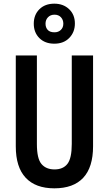

<svg xmlns="http://www.w3.org/2000/svg" viewBox="-20 -1016 593 1046"><path d="M487 -219Q487 -105 433.5 -47.5Q380 10 276 10Q174 10 120 -47.5Q66 -105 66 -219V-714H181V-231Q181 -152 206 -122.5Q231 -93 277 -93Q324 -93 347.5 -123.5Q371 -154 371 -232V-714H487ZM276 -778Q225 -778 194.5 -808.5Q164 -839 164 -887Q164 -935 194.5 -965.5Q225 -996 276 -996Q325 -996 356.5 -966Q388 -936 388 -888Q388 -841 357.5 -809.5Q327 -778 276 -778ZM277 -840Q298 -840 311.5 -853Q325 -866 325 -887Q325 -908 312 -922Q299 -936 277 -936Q255 -936 241.5 -922Q228 -908 228 -887Q228 -866 240 -853Q252 -840 277 -840Z"/></svg>

Font: Noto Sans Kannada ExtraCondensed SemiBold
Style: Regular
Weight: 600
Width: 2
Designer: Jelle Bosma - Monotype Design Team
Foundry: Monotype Imaging Inc.
Version: Version 2.005; ttfautohint (v1.8.4.7-5d5b)